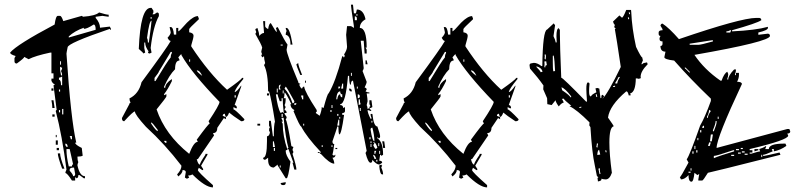

<svg xmlns="http://www.w3.org/2000/svg" viewBox="-20 -773 3427 822"><path d="M274.4 -612.3 389.6 -645.5Q389.6 -668 380.9 -668Q352.5 -649.4 338.9 -649.4V-654.3Q299.8 -640.6 274.4 -617.2ZM293 -18.6Q301.8 -18.6 301.8 -28.3L296.9 -55.7Q278.3 -55.7 278.3 -46.9V-42Q293 -26.4 293 -18.6ZM288.1 -60.5Q288.1 -69.3 293 -69.3L278.3 -134.8H264.6V-129.9Q264.6 -103.5 274.4 -60.5ZM269.5 -143.6Q269.5 -158.2 259.8 -158.2V-153.3Q261.7 -143.6 269.5 -143.6ZM288.1 -176.8V-190.4H278.3Q283.2 -181.6 283.2 -176.8ZM237.3 -292V-301.8H232.4V-292ZM251 -283.2V-306.6H246.1V-283.2ZM237.3 -380.9V-389.6H232.4V-380.9ZM246.1 -408.2V-445.3Q237.3 -440.4 232.4 -440.4V-431.6Q241.2 -431.6 241.2 -408.2ZM246.1 -450.2Q246.1 -460 241.2 -468.8Q246.1 -477.5 246.1 -482.4L237.3 -487.3V-473.6L241.2 -450.2ZM241.2 -496.1V-510.7H237.3V-496.1ZM301.8 0H288.1Q267.6 -32.2 259.8 -32.2Q259.8 -37.1 264.6 -46.9Q246.1 -192.4 218.8 -296.9Q218.8 -301.8 222.7 -301.8L209 -408.2Q213.9 -408.2 213.9 -413.1Q207 -413.1 200.2 -426.8V-436.5H209V-459H200.2V-547.9H195.3Q130.9 -534.2 102.5 -519.5L84 -529.3Q84 -524.4 51.8 -501Q42 -501 42 -510.7V-524.4L46.9 -533.2Q23.4 -540 23.4 -547.9Q51.8 -582 213.9 -668Q218.8 -705.1 227.5 -705.1H237.3Q243.2 -705.1 251 -682.6L330.1 -705.1Q334 -705.1 334 -701.2Q388.7 -705.1 404.3 -719.7Q434.6 -710 445.3 -710V-701.2Q441.4 -701.2 418 -705.1L389.6 -701.2V-696.3Q408.2 -674.8 408.2 -654.3L450.2 -659.2L455.1 -649.4V-645.5Q450.2 -645.5 450.2 -649.4Q269.5 -587.9 269.5 -570.3Q264.6 -546.9 264.6 -543Q283.2 -262.7 306.6 -162.1H301.8Q301.8 -153.3 330.1 -139.6L334 -106.4Q327.1 -102.5 311.5 -102.5Q311.5 -86.9 315.4 -79.1Q311.5 -70.3 311.5 -65.4Q321.3 -18.6 343.8 -18.6V-9.8H338.9L320.3 -23.4H315.4Q315.4 -9.8 306.6 -9.8Q306.6 -13.7 301.8 -13.7ZM255.9 -50.8H246.1Q227.5 -101.6 227.5 -116.2H237.3Q237.3 -98.6 255.9 -50.8ZM232.4 -129.9H222.7V-139.6H232.4ZM227.5 -153.3H218.8V-171.9H227.5ZM222.7 -185.5H218.8V-195.3H222.7ZM213.9 -273.4H204.1V-283.2H213.9ZM213.9 -310.5H204.1Q204.1 -325.2 200.2 -343.8H209ZM209 -384.8H200.2V-394.5H209Z M947.3 -272.5Q942.4 -281.2 942.4 -286.1Q933.6 -285.2 933.6 -277.3Q942.4 -272.5 947.3 -272.5ZM692.4 -161.1V-169.9H682.6Q684.6 -161.1 692.4 -161.1ZM655.3 -211.9V-216.8Q631.8 -249 627 -249V-244.1Q648.4 -211.9 655.3 -211.9ZM989.3 -355.5V-365.2H984.4V-355.5ZM845.7 -448.2Q835.9 -471.7 822.3 -471.7Q822.3 -465.8 845.7 -448.2ZM793.9 -508.8V-518.6H790V-508.8ZM790 -114.3Q809.6 -166 827.1 -166L822.3 -174.8Q873 -244.1 877.9 -244.1L873 -253.9Q919.9 -324.2 919.9 -336.9Q800.8 -460 756.8 -537.1V-541Q753.9 -541 743.2 -527.3L748 -518.6V-513.7Q729.5 -513.7 729.5 -476.6Q704.1 -451.2 682.6 -402.3V-397.5H687.5Q687.5 -416 715.8 -434.6V-425.8Q698.2 -389.6 682.6 -370.1V-365.2L692.4 -370.1V-360.4Q692.4 -356.4 650.4 -304.7Q686.5 -197.3 790 -114.3ZM645.5 -425.8Q696.3 -510.7 710.9 -527.3Q710.9 -538.1 715.8 -545.9V-550.8H710.9L660.2 -466.8Q660.2 -462.9 641.6 -439.5V-425.8ZM947.3 -272.5V-262.7L938.5 -267.6L910.2 -225.6Q910.2 -203.1 891.6 -203.1L896.5 -193.4L827.1 -91.8H822.3Q828.1 -68.4 835.9 -68.4Q835.9 -76.2 859.4 -110.4V-114.3H868.2V-110.4L840.8 -63.5L849.6 -49.8V-44.9H845.7L831.1 -54.7L827.1 -44.9Q827.1 -37.1 891.6 19.5V29.3Q859.4 29.3 803.7 -26.4Q795.9 -21.5 785.2 -21.5L790 -12.7L780.3 -7.8L771.5 -12.7L775.4 -36.1Q775.4 -44.9 761.7 -44.9Q761.7 -31.2 743.2 -17.6L738.3 -26.4Q756.8 -45.9 756.8 -63.5Q686.5 -155.3 604.5 -230.5Q557.6 -282.2 557.6 -295.9Q549.8 -295.9 511.7 -253.9Q502 -253.9 502 -267.6L534.2 -328.1Q534.2 -333 539.1 -333Q534.2 -341.8 534.2 -351.6Q574.2 -371.1 585.9 -420.9Q696.3 -570.3 710.9 -597.7Q704.1 -597.7 697.3 -611.3Q710.9 -626 710.9 -634.8L706.1 -657.2H710.9Q721.7 -657.2 724.6 -625H734.4V-653.3H743.2V-638.7Q748 -638.7 780.3 -675.8Q808.6 -704.1 827.1 -704.1L831.1 -694.3V-690.4Q790 -652.3 790 -648.4V-634.8Q808.6 -631.8 808.6 -620.1Q808.6 -611.3 798.8 -579.1V-574.2Q874 -460 952.1 -388.7Q1011.7 -430.7 1016.6 -439.5H1021.5V-434.6Q987.3 -393.6 984.4 -378.9Q993.2 -378.9 1012.7 -407.2V-402.3L984.4 -323.2Q994.1 -322.3 994.1 -309.6H989.3L979.5 -314.5V-304.7Q986.3 -304.7 1026.4 -262.7Q1026.4 -253.9 1012.7 -253.9Q975.6 -278.3 960.9 -291Q954.1 -272.5 947.3 -272.5ZM628.9 -739.3 636.7 -727.5V-719.7L632.8 -711.9H640.6L652.3 -719.7Q660.2 -718.8 660.2 -711.9V-704.1Q635.7 -660.2 625 -567.4L628.9 -547.9L621.1 -543.9Q613.3 -543.9 613.3 -551.8H617.2Q601.6 -572.3 601.6 -590.8H597.7V-567.4L601.6 -547.9L593.8 -543.9Q593.8 -546.9 574.2 -563.5Q581.1 -739.3 625 -739.3ZM625 -700.2V-692.4H628.9V-700.2ZM609.4 -610.4Q613.3 -603.5 613.3 -590.8H617.2Q628.9 -675.8 628.9 -684.6Q619.1 -684.6 609.4 -610.4Z M1511.7 -707V-710.9H1503.9V-707ZM1181.6 -55.7V-64.5H1177.7V-55.7ZM1595.7 -81.1V-88.9H1590.8V-81.1ZM1590.8 -92.8Q1585 -110.4 1578.1 -110.4V-105.5Q1583 -97.7 1583 -92.8ZM1607.4 -114.3V-127H1603.5V-114.3ZM1586.9 -114.3Q1586.9 -118.2 1590.8 -127H1583V-114.3ZM1157.2 -127V-139.6H1152.3V-127ZM1403.3 -143.6V-151.4H1399.4V-143.6ZM1361.3 -143.6V-151.4H1357.4V-143.6ZM1570.3 -143.6V-156.2H1566.4V-143.6ZM1603.5 -147.5V-160.2H1599.6V-147.5ZM1590.8 -134.8Q1590.8 -139.6 1595.7 -139.6Q1589.8 -164.1 1578.1 -164.1Q1578.1 -160.2 1583 -160.2L1578.1 -151.4Q1585 -134.8 1590.8 -134.8ZM1570.3 -160.2V-168H1566.4V-160.2ZM1157.2 -143.6 1152.3 -168H1148.4V-143.6ZM1566.4 -176.8V-185.5H1561.5V-176.8ZM1583 -168Q1583 -193.4 1574.2 -226.6Q1566.4 -225.6 1566.4 -218.8Q1574.2 -168 1583 -168ZM1282.2 -235.4V-243.2H1278.3V-235.4ZM1574.2 -248V-255.9H1570.3V-248ZM1432.6 -235.4V-260.7H1428.7L1423.8 -235.4ZM1436.5 -264.6V-272.5H1432.6V-264.6ZM1428.7 -277.3V-285.2H1423.8V-277.3ZM1190.4 -272.5V-285.2H1185.5V-272.5ZM1399.4 -293.9V-301.8H1394.5V-293.9ZM1524.4 -297.9V-310.5H1520.5V-297.9ZM1403.3 -310.5V-323.2H1399.4V-310.5ZM1240.2 -323.2Q1249 -323.2 1249 -331.1H1240.2ZM1515.6 -323.2 1524.4 -327.1Q1520.5 -334 1520.5 -347.7H1515.6ZM1278.3 -347.7V-364.3H1269.5V-360.4Q1273.4 -352.5 1273.4 -347.7ZM1511.7 -352.5Q1520.5 -352.5 1520.5 -360.4Q1520.5 -369.1 1511.7 -369.1ZM1194.3 -289.1V-293.9Q1190.4 -329.1 1190.4 -352.5H1185.5V-339.8H1177.7Q1168.9 -362.3 1168.9 -369.1H1161.1Q1168.9 -309.6 1181.6 -289.1L1190.4 -293.9Q1190.4 -289.1 1194.3 -289.1ZM1423.8 -347.7Q1426.8 -369.1 1436.5 -369.1Q1436.5 -356.4 1445.3 -356.4V-369.1Q1436.5 -369.1 1436.5 -381.8Q1422.9 -381.8 1419.9 -352.5V-347.7ZM1194.3 -373V-385.7H1190.4V-373ZM1168.9 -377V-393.6H1165V-377ZM1511.7 -393.6V-402.3H1507.8V-393.6ZM1428.7 -393.6Q1436.5 -393.6 1436.5 -402.3H1428.7ZM1232.4 -331.1Q1240.2 -331.1 1240.2 -339.8Q1206.1 -402.3 1203.1 -402.3L1198.2 -393.6Q1218.8 -372.1 1232.4 -331.1ZM1181.6 -389.6 1177.7 -398.4Q1181.6 -406.2 1181.6 -411.1Q1173.8 -409.2 1173.8 -402.3V-389.6ZM1449.2 -393.6V-415H1445.3L1440.4 -393.6ZM1486.3 -448.2V-460.9H1482.4V-448.2ZM1190.4 -578.1V-582H1181.6V-578.1ZM1507.8 -686.5V-694.3Q1507.8 -703.1 1499 -703.1V-686.5ZM1207 -9.8H1203.1L1168.9 -64.5V-68.4L1152.3 -55.7Q1127.9 -55.7 1127.9 -88.9V-97.7L1115.2 -88.9Q1106.4 -88.9 1106.4 -97.7Q1123 -97.7 1123 -168V-189.5Q1132.8 -189.5 1135.7 -206.1L1131.8 -214.8Q1131.8 -226.6 1135.7 -226.6L1131.8 -235.4V-255.9H1139.6L1148.4 -189.5H1152.3Q1152.3 -240.2 1157.2 -252Q1141.6 -350.6 1131.8 -381.8H1127.9Q1127.9 -460.9 1110.4 -494.1L1115.2 -502.9Q1110.4 -519.5 1110.4 -532.2L1102.5 -527.3L1098.6 -536.1Q1098.6 -540 1102.5 -540Q1098.6 -547.9 1098.6 -552.7L1102.5 -569.3Q1099.6 -582 1073.2 -627.9L1077.1 -635.7Q1073.2 -644.5 1073.2 -648.4L1082 -653.3Q1089.8 -631.8 1089.8 -619.1Q1100.6 -631.8 1110.4 -631.8L1106.4 -682.6H1115.2V-661.1Q1115.2 -655.3 1127.9 -648.4Q1131.8 -673.8 1139.6 -673.8Q1161.1 -635.7 1165 -635.7Q1165 -644.5 1161.1 -653.3L1168.9 -657.2Q1198.2 -598.6 1210.9 -582L1207 -560.5Q1207 -542 1256.8 -422.9Q1256.8 -415 1265.6 -415Q1265.6 -411.1 1260.7 -411.1Q1267.6 -393.6 1273.4 -393.6Q1275.4 -402.3 1282.2 -402.3Q1285.2 -378.9 1335.9 -301.8V-293.9Q1332 -293.9 1332 -289.1L1348.6 -277.3Q1357.4 -299.8 1357.4 -314.5L1365.2 -310.5Q1381.8 -373 1386.7 -373Q1416 -420.9 1445.3 -532.2H1449.2Q1449.2 -527.3 1453.1 -527.3Q1453.1 -532.2 1457 -532.2L1453.1 -540Q1465.8 -559.6 1465.8 -573.2L1461.9 -624L1465.8 -661.1H1482.4Q1484.4 -661.1 1495.1 -653.3V-661.1Q1482.4 -743.2 1482.4 -752.9H1491.2L1495.1 -715.8H1503.9L1507.8 -732.4Q1536.1 -732.4 1544.9 -690.4Q1520.5 -676.8 1520.5 -653.3Q1549.8 -653.3 1549.8 -569.3H1544.9L1549.8 -560.5V-543.9H1541L1537.1 -598.6H1524.4L1537.1 -481.4Q1537.1 -477.5 1532.2 -468.8L1549.8 -422.9Q1549.8 -416 1541 -398.4Q1549.8 -396.5 1549.8 -389.6L1544.9 -381.8Q1552.7 -377 1561.5 -377V-373H1549.8Q1553.7 -349.6 1553.7 -339.8L1549.8 -323.2Q1553.7 -315.4 1553.7 -306.6L1561.5 -310.5L1570.3 -297.9H1566.4Q1557.6 -301.8 1553.7 -301.8Q1553.7 -290 1566.4 -264.6H1570.3V-268.6Q1566.4 -276.4 1566.4 -285.2H1574.2Q1580.1 -231.4 1595.7 -231.4Q1607.4 -198.2 1607.4 -189.5Q1607.4 -180.7 1599.6 -180.7Q1599.6 -185.5 1595.7 -185.5V-180.7Q1620.1 -166 1620.1 -110.4L1612.3 -105.5Q1612.3 -110.4 1607.4 -110.4L1603.5 -85Q1616.2 -85 1616.2 -76.2Q1605.5 -68.4 1603.5 -68.4Q1590.8 -69.3 1574.2 -88.9Q1574.2 -76.2 1566.4 -76.2Q1555.7 -76.2 1544.9 -118.2L1549.8 -127L1491.2 -427.7Q1482.4 -427.7 1482.4 -411.1H1478.5Q1474.6 -425.8 1474.6 -448.2H1469.7Q1460 -327.1 1436.5 -327.1V-323.2Q1449.2 -323.2 1449.2 -310.5L1457 -314.5V-297.9Q1457 -289.1 1445.3 -289.1V-281.2H1453.1Q1441.4 -197.3 1432.6 -197.3Q1428.7 -202.1 1428.7 -231.4H1423.8Q1423.8 -226.6 1403.3 -168Q1403.3 -156.2 1411.1 -156.2Q1406.2 -119.1 1403.3 -110.4L1411.1 -105.5Q1411.1 -110.4 1416 -110.4Q1416 -97.7 1403.3 -97.7Q1411.1 -84 1411.1 -72.3Q1391.6 -72.3 1353.5 -114.3H1348.6L1353.5 -122.1Q1292 -187.5 1269.5 -231.4Q1263.7 -231.4 1236.3 -297.9Q1240.2 -297.9 1240.2 -301.8Q1223.6 -310.5 1223.6 -327.1H1227.5Q1203.1 -377 1198.2 -377Q1198.2 -358.4 1194.3 -352.5H1203.1Q1203.1 -330.1 1198.2 -323.2L1203.1 -314.5Q1198.2 -306.6 1198.2 -301.8Q1207 -300.8 1207 -289.1H1198.2V-285.2L1207 -272.5V-268.6L1203.1 -260.7Q1209 -259.8 1227.5 -147.5L1236.3 -143.6Q1232.4 -135.7 1232.4 -130.9L1236.3 -122.1L1232.4 -114.3Q1249 -61.5 1249 -46.9H1240.2L1232.4 -76.2H1236.3L1214.8 -134.8H1210.9Q1210.9 -139.6 1214.8 -139.6Q1203.1 -178.7 1194.3 -268.6H1185.5V-264.6Q1190.4 -256.8 1190.4 -252H1185.5L1190.4 -243.2Q1190.4 -191.4 1210.9 -130.9Q1203.1 -130.9 1203.1 -127Q1203.1 -108.4 1223.6 -81.1Q1213.9 -9.8 1207 -9.8ZM1192.4 19.5Q1181.6 19.5 1181.6 10.7L1203.1 6.8V10.7Q1203.1 19.5 1192.4 19.5ZM1620.1 -26.4H1616.2Q1606.4 -26.4 1603.5 -64.5L1612.3 -68.4Q1612.3 -64.5 1616.2 -64.5L1612.3 -55.7Q1620.1 -39.1 1620.1 -26.4ZM1348.6 -118.2H1340.8V-122.1H1348.6ZM1423.8 -134.8H1416V-139.6H1423.8ZM1628.9 -139.6H1620.1Q1620.1 -151.4 1616.2 -168H1625ZM1093.8 -235.4H1082V-243.2H1093.8ZM1566.4 -310.5H1561.5Q1561.5 -318.4 1566.4 -318.4L1561.5 -327.1V-343.8H1570.3L1574.2 -314.5ZM1131.8 -364.3H1123V-373H1131.8ZM1486.3 -381.8H1482.4Q1474.6 -381.8 1474.6 -393.6H1478.5Q1486.3 -392.6 1486.3 -381.8ZM1290 -418.9H1286.1V-427.7H1290ZM1273.4 -452.1H1265.6Q1249 -491.2 1249 -498L1256.8 -502.9Q1256.8 -492.2 1273.4 -452.1ZM1553.7 -498H1544.9V-514.6H1549.8ZM1232.4 -582H1223.6Q1223.6 -620.1 1203.1 -624Q1203.1 -632.8 1207 -640.6Q1203.1 -648.4 1203.1 -653.3H1207Q1220.7 -653.3 1232.4 -582Z M2121.1 -272.5Q2116.2 -281.2 2116.2 -286.1Q2107.4 -285.2 2107.4 -277.3Q2116.2 -272.5 2121.1 -272.5ZM1866.2 -161.1V-169.9H1856.4Q1858.4 -161.1 1866.2 -161.1ZM1829.1 -211.9V-216.8Q1805.7 -249 1800.8 -249V-244.1Q1822.3 -211.9 1829.1 -211.9ZM2163.1 -355.5V-365.2H2158.2V-355.5ZM2019.5 -448.2Q2009.8 -471.7 1996.1 -471.7Q1996.1 -465.8 2019.5 -448.2ZM1967.8 -508.8V-518.6H1963.9V-508.8ZM1963.9 -114.3Q1983.4 -166 2001 -166L1996.1 -174.8Q2046.9 -244.1 2051.8 -244.1L2046.9 -253.9Q2093.8 -324.2 2093.8 -336.9Q1974.6 -460 1930.7 -537.1V-541Q1927.7 -541 1917 -527.3L1921.9 -518.6V-513.7Q1903.3 -513.7 1903.3 -476.6Q1877.9 -451.2 1856.4 -402.3V-397.5H1861.3Q1861.3 -416 1889.6 -434.6V-425.8Q1872.1 -389.6 1856.4 -370.1V-365.2L1866.2 -370.1V-360.4Q1866.2 -356.4 1824.2 -304.7Q1860.4 -197.3 1963.9 -114.3ZM1819.3 -425.8Q1870.1 -510.7 1884.8 -527.3Q1884.8 -538.1 1889.6 -545.9V-550.8H1884.8L1834 -466.8Q1834 -462.9 1815.4 -439.5V-425.8ZM2121.1 -272.5V-262.7L2112.3 -267.6L2084 -225.6Q2084 -203.1 2065.4 -203.1L2070.3 -193.4L2001 -91.8H1996.1Q2002 -68.4 2009.8 -68.4Q2009.8 -76.2 2033.2 -110.4V-114.3H2042V-110.4L2014.6 -63.5L2023.4 -49.8V-44.9H2019.5L2004.9 -54.7L2001 -44.9Q2001 -37.1 2065.4 19.5V29.3Q2033.2 29.3 1977.5 -26.4Q1969.7 -21.5 1959 -21.5L1963.9 -12.7L1954.1 -7.8L1945.3 -12.7L1949.2 -36.1Q1949.2 -44.9 1935.5 -44.9Q1935.5 -31.2 1917 -17.6L1912.1 -26.4Q1930.7 -45.9 1930.7 -63.5Q1860.4 -155.3 1778.3 -230.5Q1731.4 -282.2 1731.4 -295.9Q1723.6 -295.9 1685.5 -253.9Q1675.8 -253.9 1675.8 -267.6L1708 -328.1Q1708 -333 1712.9 -333Q1708 -341.8 1708 -351.6Q1748 -371.1 1759.8 -420.9Q1870.1 -570.3 1884.8 -597.7Q1877.9 -597.7 1871.1 -611.3Q1884.8 -626 1884.8 -634.8L1879.9 -657.2H1884.8Q1895.5 -657.2 1898.4 -625H1908.2V-653.3H1917V-638.7Q1921.9 -638.7 1954.1 -675.8Q1982.4 -704.1 2001 -704.1L2004.9 -694.3V-690.4Q1963.9 -652.3 1963.9 -648.4V-634.8Q1982.4 -631.8 1982.4 -620.1Q1982.4 -611.3 1972.7 -579.1V-574.2Q2047.9 -460 2126 -388.7Q2185.5 -430.7 2190.4 -439.5H2195.3V-434.6Q2161.1 -393.6 2158.2 -378.9Q2167 -378.9 2186.5 -407.2V-402.3L2158.2 -323.2Q2168 -322.3 2168 -309.6H2163.1L2153.3 -314.5V-304.7Q2160.2 -304.7 2200.2 -262.7Q2200.2 -253.9 2186.5 -253.9Q2149.4 -278.3 2134.8 -291Q2127.9 -272.5 2121.1 -272.5Z M2540 3.9 2538.1 -10.7Q2538.1 -12.7 2542 -12.7L2535.2 -20.5L2526.4 -65.4Q2514.6 -118.2 2507.8 -228.5L2502.9 -236.3Q2503.9 -242.2 2503.9 -249Q2449.2 -303.7 2418 -318.4L2425.8 -320.3Q2395.5 -344.7 2393.6 -350.6L2385.7 -349.6Q2390.6 -341.8 2393.6 -334Q2383.8 -332 2372.1 -317.4Q2359.4 -335 2358.4 -343.8L2341.8 -323.2L2323.2 -327.1L2322.3 -352.5L2305.7 -390.6L2306.6 -407.2Q2284.2 -439.5 2249 -479.5L2247.1 -493.2Q2247.1 -500 2252.9 -501.5Q2258.8 -502.9 2265.6 -503.9Q2280.3 -503.9 2297.9 -490.2H2301.8Q2303.7 -641.6 2322.3 -646.5L2350.6 -672.9L2356.4 -665L2349.6 -618.2Q2357.4 -602.5 2359.4 -590.8L2363.3 -591.8L2362.3 -618.2Q2362.3 -650.4 2372.1 -652.3L2377 -644.5V-627Q2377 -580.1 2382.8 -440.4Q2389.6 -440.4 2489.3 -337.9H2493.2Q2490.2 -378.9 2490.2 -391.6Q2490.2 -419.9 2497.1 -419.9Q2502.9 -419.9 2503.9 -414.1Q2502 -395.5 2502 -382.8Q2502 -360.4 2508.8 -360.4L2511.7 -362.3Q2511.7 -367.2 2533.2 -377.9L2529.3 -394.5L2537.1 -396.5L2545.9 -393.6Q2548.8 -364.3 2550.8 -352.5L2554.7 -354.5V-360.4Q2554.7 -366.2 2560.5 -367.2L2566.4 -360.4L2558.6 -348.6Q2584 -375 2637.7 -486.3Q2619.1 -612.3 2612.3 -648.4L2616.2 -649.4L2609.4 -657.2L2612.3 -666Q2606.4 -671.9 2604.5 -680.7L2631.8 -707L2642.6 -697.3Q2648.4 -698.2 2661.1 -730.5H2681.6L2682.6 -720.7Q2685.5 -651.4 2703.1 -572.3Q2724.6 -527.3 2729.5 -527.3L2732.4 -514.6L2726.6 -501L2727.5 -497.1L2735.4 -502.9L2750 -505.9L2752.9 -498Q2722.7 -467.8 2722.7 -444.3L2723.6 -438.5L2714.8 -435.5Q2709 -437.5 2702.1 -437.5Q2701.2 -377.9 2677.7 -373L2680.7 -365.2L2671.9 -364.3Q2668 -381.8 2662.1 -381.8H2661.1Q2589.8 -321.3 2583 -269.5Q2607.4 -235.4 2607.4 -232.4Q2588.9 -228.5 2588.9 -163.1Q2588.9 -111.3 2599.6 -33.2Q2589.8 -4.9 2573.2 -4.9Q2565.4 -4.9 2554.7 -7.8V-3.9Q2554.7 1 2540 3.9ZM2673.8 -711.9 2677.7 -712.9 2675.8 -720.7 2671.9 -719.7ZM2669.9 -690.4 2673.8 -691.4 2671.9 -699.2 2668 -698.2ZM2533.2 -357.4 2537.1 -358.4 2534.2 -370.1 2530.3 -369.1ZM2316.4 -518.6V-521.5L2317.4 -531.2L2316.4 -540L2311.5 -539.1L2312.5 -532.2L2311.5 -522.5Q2312.5 -518.6 2316.4 -518.6ZM2348.6 -467.8 2356.4 -468.8Q2354.5 -515.6 2350.6 -535.2L2346.7 -534.2V-505.9Q2346.7 -475.6 2348.6 -467.8ZM2311.5 -484.4 2315.4 -485.4 2314.5 -488.3Q2314.5 -493.2 2321.3 -494.1L2318.4 -510.7L2310.5 -509.8L2311.5 -499Q2311.5 -493.2 2310.5 -488.3ZM2294.9 -463.9 2302.7 -465.8Q2298.8 -483.4 2276.4 -489.3L2277.3 -485.4Q2293 -469.7 2294.9 -463.9ZM2421.9 -356.4 2425.8 -357.4 2424.8 -361.3Q2400.4 -393.6 2383.8 -399.4L2386.7 -386.7Q2420.9 -363.3 2421.9 -356.4ZM2615.2 -415 2623 -416V-417Q2623 -425.8 2634.8 -444.3L2626 -441.4Q2626 -435.5 2614.3 -418.9ZM2605.5 -400.4 2613.3 -401.4V-406.2L2604.5 -404.3ZM2460.9 -310.5 2468.8 -312.5V-316.4L2460 -314.5ZM2535.2 -141.6 2539.1 -142.6 2538.1 -145.5Q2538.1 -149.4 2540 -155.3V-159.2L2535.2 -158.2V-156.2Q2535.2 -152.3 2533.2 -145.5ZM2537.1 -109.4 2549.8 -111.3 2544.9 -131.8Q2538.1 -129.9 2537.1 -109.4ZM2577.1 -121.1 2575.2 -129.9 2571.3 -128.9 2573.2 -121.1ZM2546.9 -27.3 2550.8 -28.3 2547.9 -43 2548.8 -52.7 2542 -50.8Z M3217.8 -696.3H3230.5Q3239.3 -695.3 3239.3 -686.5Q3221.7 -673.8 3114.3 -643.6V-638.7Q3215.8 -643.6 3267.6 -658.2V-653.3Q3267.6 -643.6 3226.6 -633.8V-624L3267.6 -628.9Q3276.4 -627.9 3276.4 -619.1Q3276.4 -594.7 2953.1 -538.1Q2995.1 -475.6 3064.5 -427.7H3069.3Q3080.1 -459 3093.8 -465.8L3097.7 -456.1Q3097.7 -445.3 3093.8 -436.5V-432.6H3097.7Q3097.7 -449.2 3123 -475.6H3130.9Q3130.9 -464.8 3127 -456.1V-451.2H3130.9V-460.9H3143.6V-451.2Q3143.6 -438.5 3135.7 -422.9Q3156.2 -422.9 3156.2 -413.1Q3047.9 -182.6 3047.9 -139.6L3350.6 -220.7H3359.4L3363.3 -210.9Q3363.3 -201.2 3350.6 -201.2L3354.5 -192.4Q3354.5 -173.8 3189.5 -134.8V-129.9H3201.2V-120.1H3189.5V-115.2H3197.3Q3228.5 -125 3234.4 -125L3230.5 -134.8Q3247.1 -139.6 3259.8 -148.4V-143.6L3255.9 -134.8H3271.5Q3271.5 -158.2 3337.9 -158.2H3342.8L3346.7 -148.4Q3320.3 -129.9 3293 -125V-134.8H3284.2L3288.1 -125Q3255.9 -110.4 3247.1 -110.4V-105.5H3251Q3254.9 -105.5 3317.4 -120.1L3321.3 -110.4Q3015.6 -33.2 3010.7 -33.2Q2990.2 0 2986.3 0H2969.7V-4.9L2973.6 -28.3L2965.8 -23.4L2953.1 -33.2Q2949.2 4.9 2940.4 4.9Q2927.7 4.9 2927.7 -23.4Q2911.1 -4.9 2895.5 -4.9L2890.6 -14.6Q2894.5 -14.6 2927.7 -77.1L2919.9 -90.8Q2932.6 -107.4 2977.5 -235.4Q2998 -270.5 3023.4 -340.8V-350.6Q2936.5 -433.6 2866.2 -513.7Q2824.2 -518.6 2824.2 -528.3L2829.1 -551.8Q2807.6 -551.8 2807.6 -576.2Q2816.4 -576.2 2816.4 -585.9V-595.7Q2803.7 -595.7 2803.7 -605.5V-610.4L2807.6 -619.1Q2799.8 -619.1 2799.8 -628.9V-633.8Q2799.8 -643.6 2816.4 -643.6V-648.4L2807.6 -663.1Q2809.6 -671.9 2816.4 -671.9Q2843.8 -654.3 2886.7 -605.5Q3152.3 -696.3 3217.8 -696.3ZM3089.8 -638.7V-633.8H3106.4L3110.4 -643.6H3106.4Q3098.6 -638.7 3089.8 -638.7ZM2932.6 -585.9V-581.1H2969.7Q2980.5 -581.1 3032.2 -595.7V-600.6H3027.3ZM2912.1 -485.4V-480.5Q2914.1 -480.5 2932.6 -460.9V-465.8Q2914.1 -485.4 2912.1 -485.4ZM3015.6 -302.7Q3015.6 -289.1 3006.8 -273.4V-268.6H3010.7Q3010.7 -280.3 3023.4 -297.9ZM3052.7 -273.4V-263.7H3056.6V-273.4ZM3043.9 -254.9Q3043.9 -243.2 3032.2 -215.8V-210.9H3036.1Q3047.9 -240.2 3047.9 -250V-254.9ZM2986.3 -225.6H2994.1V-235.4Q2986.3 -233.4 2986.3 -225.6ZM2977.5 -215.8V-206.1H2982.4V-215.8ZM3023.4 -197.3Q3019.5 -171.9 3019.5 -168H3027.3Q3027.3 -171.9 3032.2 -197.3ZM2965.8 -182.6V-172.9H2969.7V-182.6ZM3015.6 -163.1Q3015.6 -158.2 3010.7 -148.4H3019.5Q3019.5 -154.3 3023.4 -163.1ZM2953.1 -148.4V-134.8H2957V-148.4ZM3151.4 -139.6V-134.8H3160.2V-139.6ZM3130.9 -134.8V-129.9H3143.6V-134.8ZM2960.9 -129.9V-120.1H2965.8V-129.9ZM3036.1 -105.5V-95.7Q3057.6 -105.5 3123 -125V-129.9H3119.1Q3047.9 -105.5 3036.1 -105.5ZM3210 -134.8H3226.6V-129.9Q3211.9 -125 3210 -125ZM2944.3 -125V-115.2H2949.2V-125ZM3156.2 -125V-120.1H3168V-125ZM3139.6 -120.1V-115.2H3151.4V-120.1ZM3168 -115.2V-110.4H3180.7V-115.2ZM3110.4 -110.4V-105.5H3123V-110.4ZM3239.3 -110.4V-100.6H3243.2V-110.4ZM2936.5 -52.7V-43H2940.4V-52.7ZM2927.7 -38.1V-33.2H2936.5V-38.1Z"/></svg>

Font: Blackcraft
Style: Regular
Weight: 400
Designer: GGBotNet
Foundry: GGBotNet
Version: 1.00